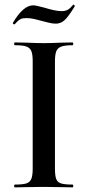

<svg xmlns="http://www.w3.org/2000/svg" viewBox="-20 -808 379 828"><path d="M293 -12Q296 -12 296 -6Q296 0 293 0Q261 0 242 -1L168 -2L96 -1Q77 0 44 0Q41 0 41 -6Q41 -12 44 -12Q78 -12 93.5 -17Q109 -22 115 -36.5Q121 -51 121 -81V-544Q121 -574 115 -588Q109 -602 93.5 -607.5Q78 -613 44 -613Q41 -613 41 -619Q41 -625 44 -625L96 -624Q140 -622 168 -622Q199 -622 243 -624L293 -625Q296 -625 296 -619Q296 -613 293 -613Q260 -613 244 -607Q228 -601 222.5 -586.5Q217 -572 217 -542V-81Q217 -50 222.5 -36Q228 -22 243.5 -17Q259 -12 293 -12ZM295 -787 297 -788Q299 -788 301 -785Q303 -782 302 -780Q275 -736 258.5 -721Q242 -706 221 -706Q205 -706 186.5 -711Q168 -716 163 -717Q146 -722 128 -726Q110 -730 94 -730Q77 -730 68.5 -725.5Q60 -721 53 -713.5Q46 -706 43 -703H42Q39 -703 36.5 -705.5Q34 -708 36 -710Q80 -785 123 -785Q135 -785 171 -775Q220 -760 245 -760Q262 -760 272.5 -766Q283 -772 295 -787Z"/></svg>

Font: Cormorant Infant SemiBold
Style: Regular
Weight: 600
Designer: Christian Thalmann (Catharsis Fonts)
Foundry: Catharsis Fonts
Version: Version 4.000